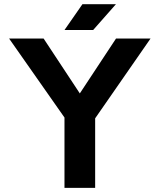

<svg xmlns="http://www.w3.org/2000/svg" viewBox="-20 -909 772 929"><path d="M292 0V-340.3L23.9 -722.7H190.9L366.2 -457L541.5 -722.7H708.5L440.4 -336.4V0ZM430.7 -763.7H292L378.9 -888.7H541Z"/></svg>

Font: Giphurs
Style: Bold
Weight: 700
Version: Version 0.920; ttfautohint (v1.8.4.7-5d5b)